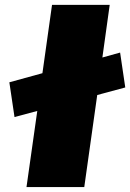

<svg xmlns="http://www.w3.org/2000/svg" viewBox="-20 -762 530 782"><path d="M18.1 -426.8 152.8 -463.9 191.9 -742.2H426.8L397 -527.8L469.2 -547.9L490.2 -405.8L376 -375L323.2 0H87.9L131.8 -310.1L39.1 -285.2Z"/></svg>

Font: Trueno UltraBlack
Style: Italic
Weight: 950
Designer: Julieta Ulanovsky
Foundry: Julieta Ulanovsky
Version: Version 3.001b | FøM Fix